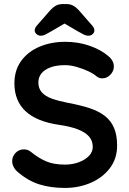

<svg xmlns="http://www.w3.org/2000/svg" viewBox="-20 -916 637 946"><path d="M300 10Q230 10 174 -7.5Q118 -25 67 -69Q54 -80 47 -94Q40 -108 40 -122Q40 -145 56.5 -162.5Q73 -180 98 -180Q117 -180 132 -168Q170 -137 207.5 -121Q245 -105 300 -105Q337 -105 368 -116.5Q399 -128 418 -147.5Q437 -167 437 -192Q437 -222 419 -243Q401 -264 364 -278.5Q327 -293 270 -301Q216 -309 175 -325.5Q134 -342 106.5 -367.5Q79 -393 65 -427.5Q51 -462 51 -505Q51 -570 84.5 -616Q118 -662 175 -686Q232 -710 301 -710Q366 -710 421.5 -690.5Q477 -671 512 -641Q541 -618 541 -588Q541 -566 524 -548Q507 -530 484 -530Q469 -530 457 -539Q441 -553 414 -565.5Q387 -578 357 -586.5Q327 -595 301 -595Q258 -595 228.5 -584Q199 -573 184 -554Q169 -535 169 -510Q169 -480 186.5 -460.5Q204 -441 237 -429.5Q270 -418 316 -409Q376 -398 421.5 -383Q467 -368 497 -344.5Q527 -321 542 -285.5Q557 -250 557 -199Q557 -134 521 -87Q485 -40 426.5 -15Q368 10 300 10ZM317 -811 233 -762Q216 -752 204 -746Q192 -740 182 -740Q169 -740 160 -748Q151 -756 151 -765Q151 -773 154 -779Q157 -785 166 -795L229 -867Q242 -881 256 -888.5Q270 -896 290 -896H306Q326 -896 340 -888.5Q354 -881 367 -867L430 -795Q439 -785 442 -779Q445 -773 445 -765Q445 -756 436.5 -748Q428 -740 414 -740Q404 -740 392 -746Q380 -752 363 -762L279 -811Z"/></svg>

Font: zvoove
Style: Bold
Weight: 700
Designer: Vernon Adams (Nunito) & Andrew Paglinawan (Quicksand)
Foundry: zvoove
Version: Version 3.006